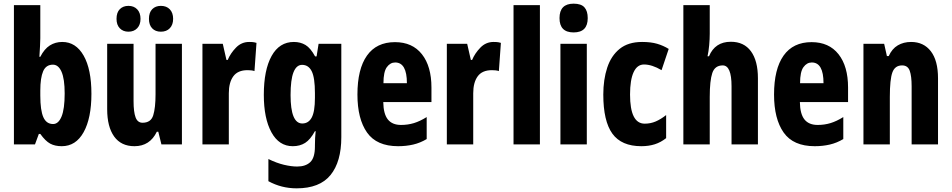

<svg xmlns="http://www.w3.org/2000/svg" viewBox="-20 -788 5195 1048"><path d="M200 -579Q200 -563 198.5 -537Q197 -511 195 -478H200Q222 -521 252 -540Q282 -559 320 -559Q394 -559 436.5 -484.5Q479 -410 479 -276Q479 -143 436.5 -66.5Q394 10 317 10Q280 10 254 -4Q228 -18 200 -57H192L171 0H56V-760H200ZM269 -435Q231 -435 215.5 -399Q200 -363 200 -294V-266Q200 -186 216.5 -148.5Q233 -111 270 -111Q299 -111 316 -152Q333 -193 333 -278Q333 -357 316 -396Q299 -435 269 -435Z M973 -549V0H861L844 -69H836Q798 10 714 10Q641 10 603 -43Q565 -96 565 -192V-549H709V-236Q709 -177 720 -147.5Q731 -118 758 -118Q804 -118 816.5 -159Q829 -200 829 -273V-549ZM616 -685Q616 -720 634 -738Q652 -756 681 -756Q711 -756 729 -737Q747 -718 747 -685Q747 -653 729 -634Q711 -615 681 -615Q652 -615 634 -633.5Q616 -652 616 -685ZM793 -685Q793 -720 811 -738Q829 -756 858 -756Q889 -756 907 -737Q925 -718 925 -685Q925 -653 907 -634Q889 -615 858 -615Q828 -615 810.5 -633.5Q793 -652 793 -685Z M1340 -559Q1348 -559 1357 -558.5Q1366 -558 1380 -554L1369 -400Q1361 -403 1350.5 -404Q1340 -405 1331 -405Q1278 -405 1253.5 -371.5Q1229 -338 1229 -279V0H1085V-549H1196L1216 -461H1223Q1238 -497 1268 -528Q1298 -559 1340 -559Z M1584 -559Q1620 -559 1647.5 -542.5Q1675 -526 1700 -480H1708L1719 -549H1843V-39Q1843 95 1784 167.5Q1725 240 1599 240Q1516 240 1445 201V80Q1490 102 1530 111.5Q1570 121 1602 121Q1648 121 1673.5 97Q1699 73 1699 11V5Q1699 -36 1703 -72H1699Q1674 -26 1645.5 -8Q1617 10 1578 10Q1503 10 1461.5 -66Q1420 -142 1420 -270Q1420 -406 1462.5 -482.5Q1505 -559 1584 -559ZM1629 -434Q1598 -434 1582 -393.5Q1566 -353 1566 -269Q1566 -114 1630 -114Q1664 -114 1681.5 -146.5Q1699 -179 1699 -254V-280Q1699 -364 1681.5 -399Q1664 -434 1629 -434Z M2136 -558Q2231 -558 2283 -492Q2335 -426 2335 -310V-231H2072Q2073 -166 2097 -136Q2121 -106 2169 -106Q2206 -106 2239 -116Q2272 -126 2309 -149V-29Q2274 -8 2235.5 1Q2197 10 2153 10Q2036 10 1983.5 -64.5Q1931 -139 1931 -272Q1931 -411 1983 -484.5Q2035 -558 2136 -558ZM2137 -447Q2110 -447 2091.5 -421.5Q2073 -396 2073 -334H2201Q2201 -447 2137 -447Z M2674 -559Q2682 -559 2691 -558.5Q2700 -558 2714 -554L2703 -400Q2695 -403 2684.5 -404Q2674 -405 2665 -405Q2612 -405 2587.5 -371.5Q2563 -338 2563 -279V0H2419V-549H2530L2550 -461H2557Q2572 -497 2602 -528Q2632 -559 2674 -559Z M2927 0H2783V-760H2927Z M3111 -768Q3152 -768 3170 -748Q3188 -728 3188 -689Q3188 -611 3111 -611Q3034 -611 3034 -689Q3034 -768 3111 -768ZM3183 -549V0H3039V-549Z M3481 10Q3372 10 3322.5 -58.5Q3273 -127 3273 -272Q3273 -354 3294.5 -419Q3316 -484 3362.5 -521.5Q3409 -559 3485 -559Q3533 -559 3567 -549Q3601 -539 3630 -521L3591 -405Q3539 -436 3495 -436Q3458 -436 3438.5 -394Q3419 -352 3419 -272Q3419 -113 3499 -113Q3531 -113 3559 -125Q3587 -137 3616 -160V-34Q3587 -11 3554 -0.5Q3521 10 3481 10Z M3854 -604Q3854 -575 3851 -541.5Q3848 -508 3842 -481H3850Q3883 -560 3969 -560Q4041 -560 4079 -508Q4117 -456 4117 -361V0H3973V-317Q3973 -431 3925 -431Q3882 -431 3868 -389.5Q3854 -348 3854 -259V0H3710V-760H3854Z M4410 -558Q4505 -558 4557 -492Q4609 -426 4609 -310V-231H4346Q4347 -166 4371 -136Q4395 -106 4443 -106Q4480 -106 4513 -116Q4546 -126 4583 -149V-29Q4548 -8 4509.5 1Q4471 10 4427 10Q4310 10 4257.5 -64.5Q4205 -139 4205 -272Q4205 -411 4257 -484.5Q4309 -558 4410 -558ZM4411 -447Q4384 -447 4365.5 -421.5Q4347 -396 4347 -334H4475Q4475 -447 4411 -447Z M4953 -559Q5022 -559 5061 -508Q5100 -457 5100 -361V0H4956V-317Q4956 -373 4945.5 -402Q4935 -431 4904 -431Q4865 -431 4851 -393Q4837 -355 4837 -259V0H4693V-549H4806L4821 -482H4831Q4849 -522 4880.5 -540.5Q4912 -559 4953 -559Z"/></svg>

Font: Noto Sans Malayalam ExtraCondensed ExtraBold
Style: Regular
Weight: 800
Width: 2
Designer: Jelle Bosma - Monotype Design Team
Foundry: Monotype Imaging Inc.
Version: Version 2.104; ttfautohint (v1.8.4.7-5d5b)